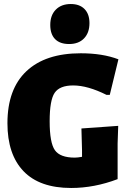

<svg xmlns="http://www.w3.org/2000/svg" viewBox="-20 -923 636 955"><path d="M332 -903Q376 -903 400.5 -878Q425 -853 425 -808Q425 -760 398 -732Q371 -704 324 -704Q278 -704 254 -728.5Q230 -753 230 -799Q230 -847 257.5 -875Q285 -903 332 -903ZM382 -658Q490 -658 569 -628L526 -451H510Q416 -498 344 -498Q277 -498 252 -461.5Q227 -425 227 -320Q227 -213 253 -176Q279 -139 352 -139Q366 -139 388 -143V-175L385 -284L568 -297L565 -209V-32Q449 12 334 12Q177 12 97 -71.5Q17 -155 17 -310Q17 -480 111.5 -569Q206 -658 382 -658Z"/></svg>

Font: Alegreya Sans SC Black
Style: Regular
Weight: 900
Designer: Juan Pablo del Peral
Foundry: Huerta Tipografica
Version: Version 2.007